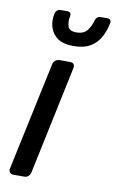

<svg xmlns="http://www.w3.org/2000/svg" viewBox="-84 -780 502 826"><g transform="rotate(10 166.5 -366.5)"><path d="M35 0Q25 0 19.5 -6.5Q14 -13 16 -23L117 -497Q119 -507 127 -513.5Q135 -520 145 -520H193Q203 -520 207.5 -513.5Q212 -507 210 -497L110 -23Q108 -13 100.5 -6.5Q93 0 83 0ZM192 -590Q149 -590 124 -607.5Q99 -625 90.5 -653.5Q82 -682 89 -714Q91 -722 97 -727.5Q103 -733 112 -733H142Q151 -733 155 -727.5Q159 -722 157 -714Q152 -690 158 -670Q164 -650 195 -650Q228 -650 243 -670Q258 -690 264 -714Q266 -722 272 -727.5Q278 -733 287 -733H317Q326 -733 330 -727.5Q334 -722 332 -714Q326 -682 311 -653.5Q296 -625 267.5 -607.5Q239 -590 192 -590Z"/></g></svg>

Font: Rubik
Style: Italic
Weight: 400
Italic angle: -12°
Designer: Hubert and Fischer
Foundry: Hubert and Fischer
Version: Version 2.300;gftools[0.9.30]